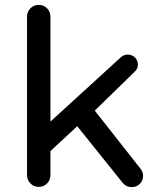

<svg xmlns="http://www.w3.org/2000/svg" viewBox="-20 -765 656 788"><path d="M297 -247 187 -145V-46Q187 -26 173 -12Q159 2 139 2Q119 2 105 -12Q91 -26 91 -46V-697Q91 -717 105 -731Q119 -745 139 -745Q159 -745 173 -731Q187 -717 187 -697V-266L476 -530Q489 -541 504 -541Q522 -541 534 -529Q546 -517 546 -500Q546 -483 533 -471L369 -311L557 -72Q569 -57 567 -38Q565 -19 550 -7Q537 3 521 3Q498 3 484 -14Z"/></svg>

Font: Sepalumica Med
Style: Regular
Weight: 500
Designer: Julieta Ulanovsky
Foundry: Julieta Ulanovsky
Version: Version 7.200